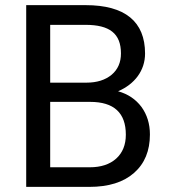

<svg xmlns="http://www.w3.org/2000/svg" viewBox="-20 -731 663 751"><path d="M329.1 0C404.8 0 462.9 -18.1 504.4 -54.7C545.9 -91.3 566.4 -141.1 566.4 -205.1C566.4 -246.6 555.2 -282.7 533.2 -313C510.7 -342.8 480.5 -363.3 441.9 -374C506.8 -401.9 547.4 -455.1 547.4 -521.5C547.4 -646.5 469.2 -710.9 314.9 -710.9H82.5V0ZM176.3 -633.8H314.9C408.2 -633.8 453.1 -600.1 453.1 -522C453.1 -486.8 440.9 -459 416.5 -438.5C391.6 -418 358.9 -407.7 317.9 -407.7H176.3ZM332.5 -332.5C425.8 -332.5 472.2 -289.6 472.2 -204.1C472.2 -164.6 459.5 -133.3 434.6 -110.8C409.2 -87.9 374.5 -76.7 331.1 -76.7H176.3V-332.5Z"/></svg>

Font: Roboto
Style: Regular
Weight: 400
Designer: Google
Version: Version 2.137; 2017